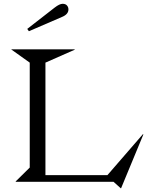

<svg xmlns="http://www.w3.org/2000/svg" viewBox="-20 -961 798 1015"><path d="M40 -699.2V-700.2H375V-698.2L220.2 -629.9V-35.2H547.9L735.8 -252L737.8 -250L620.1 34.2H618.2L580.1 0H63V-2L137.2 -75.2V-629.9ZM124 -808.1 269 -920.9Q294.9 -940.9 311 -940.9Q326.2 -940.9 334 -932.1Q341.8 -923.3 341.8 -911.1Q341.8 -885.3 307.1 -871.1L132.8 -795.9Z"/></svg>

Font: Messapia
Style: Regular
Weight: 400
Designer: Luca Marsano
Foundry: Collletttivo
Version: Version 1.000;FEAKit 1.0